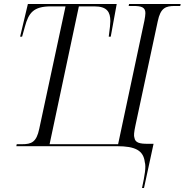

<svg xmlns="http://www.w3.org/2000/svg" viewBox="-20 -734 927 964"><path d="M693 210H703L751 -12H721C682 -12 659 -17 655 -42C651 -52 653 -71 660 -104L772 -627C786 -695 812 -704 858 -704H885L887 -714H628L626 -704H650C691 -704 710 -697 710 -668C710 -659 708 -646 705 -630L573 -10H229L376 -702H454C518 -702 534 -673 534 -628C534 -614 532 -595 526 -550H536L566 -714H120L81 -550H91L105 -600C124 -670 148 -702 236 -702H309L177 -87C163 -20 138 -10 91 -10H64L62 0H567C659 0 700 21 707 80C714 104 707 145 693 210Z"/></svg>

Font: Noto Serif Display Light
Style: Italic
Weight: 300
Italic angle: -12°
Designer: Monotype Design Team
Foundry: Monotype Imaging Inc.
Version: Version 2.009